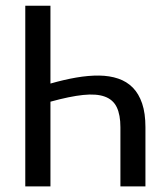

<svg xmlns="http://www.w3.org/2000/svg" viewBox="-20 -662 596 682"><path d="M69.8 -641.6H159.2V-365.2Q207 -378.9 250.7 -386.5Q294.4 -394 332 -393.6Q369.6 -393.1 399.9 -382.8Q430.2 -372.6 451.7 -350.8Q473.1 -329.1 484.9 -294.4Q496.6 -259.8 496.6 -210V0H407.7V-210Q407.7 -253.9 394.8 -281Q381.8 -308.1 352.3 -318.8Q322.8 -329.6 275.4 -324.7Q228 -319.8 159.2 -300.8V0H69.8Z"/></svg>

Font: Carlito
Style: Regular
Weight: 400
Designer: Lukasz Dziedzic
Foundry: tyPoland Lukasz Dziedzic
Version: Version 1.103; Beta1; all basic design good, some composites